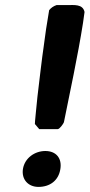

<svg xmlns="http://www.w3.org/2000/svg" viewBox="-20 -727 352 754"><path d="M70 -63C64 -22 91 7 131 7C176 7 210 -18 217 -63C224 -105 201 -134 158 -134C117 -134 77 -107 70 -63ZM161 -613C158 -595 152 -544 151 -540C147 -517 131 -381 127 -347C124 -315 116 -241 117 -240L134 -220H207C214 -220 229 -241 231 -247C253 -357 286 -509 306 -637L312 -680C305 -712 271 -707 242 -707H202C190 -703 180 -696 173 -687C171 -676 163 -624 161 -613Z"/></svg>

Font: Asimov Print
Style: CIt
Weight: 500
Designer: Google
Version: Version 2.000980: 2014